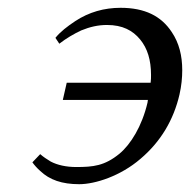

<svg xmlns="http://www.w3.org/2000/svg" viewBox="-20 -464 487 492"><path d="M175 -36C150 -36 127 -41 110 -50C100 -56 91 -62 83 -69L63 -48C68 -41 75 -33 83 -26C107 -3 139 8 183 8C224 8 289 -13 340 -57C392 -101 425 -157 440 -222C445 -244 447 -265 447 -284C447 -321 439 -354 420 -382C393 -423 351 -444 289 -444C247 -444 208 -433 173 -410C152 -396 135 -383 122 -367L132 -352C150 -366 169 -377 188 -386C210 -395 231 -400 254 -400C294 -400 320 -386 339 -363C358 -340 367 -310 367 -272C367 -266 367 -259 366 -252H151L141 -208H359L358 -201C344 -141 315 -94 286 -70C248 -39 219 -36 175 -36Z"/></svg>

Font: Libertinus Serif
Style: Italic
Weight: 400
Italic angle: -12°
Designer: Philipp H. Poll, Khaled Hosny
Foundry: Caleb Maclennan
Version: Version 7.050;RELEASE